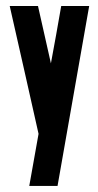

<svg xmlns="http://www.w3.org/2000/svg" viewBox="-20 -468 326 637"><path d="M12.2 -448.2H106L148.9 -257.8Q157.7 -305.7 166.3 -352.8Q174.8 -399.9 183.1 -448.2H275.9L170.9 148.9H77.1L107.9 -23.9Q85 -127.9 60.1 -236.6Q35.2 -345.2 12.2 -448.2Z"/></svg>

Font: Fundamental  Brigade Condensed
Style: Regular
Weight: 400
Width: 3
Designer: Peter Wiegel, original typeface by Carl Albert Fahrenwaldt 1901
Foundry: Peter Wiegel
Version: Version 0.000 2012 initial release